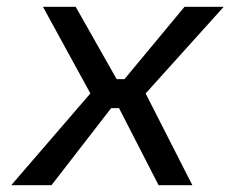

<svg xmlns="http://www.w3.org/2000/svg" viewBox="-20 -543 676 563"><path d="M13 0 245 -269 106 -523H202L322 -311H345L521 -523H636L407 -269L544 0H445L329 -226H306L131 0Z"/></svg>

Font: Tomorrow
Style: Italic
Weight: 400
Italic angle: -10°
Designer: Tony de Marco, Monica Rizzolli
Foundry: Just in Type
Version: Version 2.002